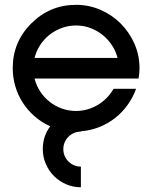

<svg xmlns="http://www.w3.org/2000/svg" viewBox="-20 -542 615 795"><path d="M314.9 233.4Q282.2 233.4 253.7 220.9Q225.1 208.5 203.6 187Q182.1 165.5 169.7 136.7Q157.2 107.9 157.2 75.7Q157.2 21.5 188 -19Q151.4 -35.6 122.6 -61Q93.8 -86.4 73.7 -117.9Q53.7 -149.4 43.2 -185.5Q32.7 -221.7 32.7 -259.8Q32.7 -368.2 109.4 -444.8Q186.5 -522 294.9 -522Q348.6 -522 396.2 -501.2Q443.8 -480.5 479.7 -444.6Q515.6 -408.7 536.6 -361.1Q557.6 -313.5 557.6 -259.8Q557.6 -249.5 556.6 -238.8Q555.7 -228 553.7 -216.8H123Q130.4 -188 146.2 -163.6Q162.1 -139.2 184.8 -121.1Q207.5 -103 235.6 -92.8Q263.7 -82.5 294.9 -82.5Q319.8 -82.5 343 -89.4Q366.2 -96.2 386.2 -108.4Q406.2 -120.6 422.6 -137.5Q439 -154.3 450.2 -174.3H543.5Q530.8 -138.7 508.5 -107.7Q486.3 -76.7 456.8 -53.5Q427.2 -30.3 391.1 -15.9Q355 -1.5 314.9 1.5V2.9Q299.8 2.9 286.6 8.5Q273.4 14.2 263.4 24.2Q253.4 34.2 247.8 47.4Q242.2 60.5 242.2 75.7Q242.2 90.3 247.8 103.5Q253.4 116.7 263.4 126.7Q273.4 136.7 286.6 142.3Q299.8 147.9 314.9 147.9ZM123 -302.2H466.8Q459.5 -330.6 443.1 -355.2Q426.8 -379.9 404.1 -397.9Q381.3 -416 353.5 -426.3Q325.7 -436.5 294.9 -436.5Q264.2 -436.5 236.1 -426.3Q208 -416 185.3 -398.2Q162.6 -380.4 146.5 -355.7Q130.4 -331.1 123 -302.2Z"/></svg>

Font: Proletarsk
Style: Regular
Weight: 400
Designer: Peter Wiegel, original typeface by Carl Albert Fahrenwaldt 1901
Foundry: Peter Wiegel
Version: Version 1.000 2010 initial release